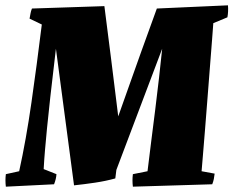

<svg xmlns="http://www.w3.org/2000/svg" viewBox="-30 -692 876 721"><path d="M-8 9Q-11 -15 -8 -38L42 -49Q68 -167 88 -306.5Q108 -446 127 -600L81 -622Q83 -632 84.5 -641Q86 -650 90 -660Q158 -662 226.5 -664.5Q295 -667 362 -669Q374 -574 387 -472.5Q400 -371 414 -255Q435 -313 455 -370.5Q475 -428 500 -497Q525 -566 559 -660Q626 -663 692.5 -666Q759 -669 826 -672Q827 -661 826.5 -649.5Q826 -638 824 -627L771 -605Q770 -588 766.5 -544.5Q763 -501 758.5 -442.5Q754 -384 749 -320.5Q744 -257 739.5 -200Q735 -143 731.5 -102.5Q728 -62 727 -49L776 -40Q775 -30 773 -20Q771 -10 767 0Q692 2 618 4.5Q544 7 469 9Q466 -15 469 -38L524 -49Q530 -99 537.5 -158.5Q545 -218 553 -281Q561 -344 567.5 -402.5Q574 -461 579 -509L407 -54L403 -22Q367 -12 326.5 -6Q286 0 248 4L180 -509Q167 -400 159 -328.5Q151 -257 146.5 -210Q142 -163 139 -128.5Q136 -94 134 -57L182 -38Q181 -20 173 0Q128 2 82.5 4.5Q37 7 -8 9Z"/></svg>

Font: Labrada Black
Style: Italic
Weight: 900
Italic angle: -7°
Designer: Mercedes Jáuregui
Foundry: Omnibus-Type Team
Version: Version 1.000; ttfautohint (v1.8.4.7-5d5b)